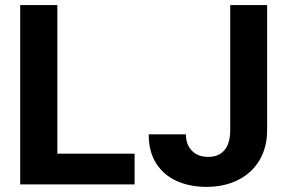

<svg xmlns="http://www.w3.org/2000/svg" viewBox="-20 -727 1133 757"><path d="M59.6 -707H206.1V-121.1H510.7V0H59.6ZM1033.2 -707V-213.9Q1033.2 -146 1003.2 -95.5Q973.1 -44.9 918.9 -17.6Q864.7 9.8 793.9 9.8Q728.5 9.8 676.8 -13.4Q625 -36.6 595.5 -83.3Q565.9 -129.9 566.4 -197.3H712.9Q713.4 -155.8 737.3 -132.1Q761.2 -108.4 800.8 -108.4Q842.8 -108.4 865.2 -135.3Q887.7 -162.1 887.7 -213.9V-707Z"/></svg>

Font: Pretendard GOV
Style: Bold
Weight: 700
Designer: Base glyphs from Inter by Rasmus Andersson; Hangeul glyphs from Noto Sans CJK(Source Han Sans) by Jang Soo-young and Kan
Foundry: Kil Hyung-jin
Version: Version 1.309